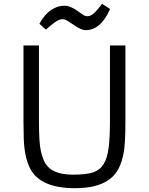

<svg xmlns="http://www.w3.org/2000/svg" viewBox="-20 -988 789 1018"><path d="M104.5 -747.1H186.5V-347.7Q186.5 -229.5 196.8 -186.5Q207 -143.6 220.5 -121.8Q233.9 -100.1 255.4 -86.9Q295.9 -62 366.9 -62Q438 -62 473.9 -74.2Q509.8 -86.4 529.5 -118.2Q549.3 -149.9 556.2 -205.6Q563 -261.2 563 -347.7V-747.1H645V-350.6Q645 -225.1 635.7 -177.5Q626.5 -129.9 610.1 -96.7Q593.8 -63.5 564 -40Q501.5 9.8 377.4 9.8Q192.9 9.8 139.2 -95.7Q109.4 -154.8 106 -252Q104.5 -296.4 104.5 -344.2ZM563.5 -940.4Q515.1 -828.1 433.6 -828.1Q410.2 -828.1 368.7 -857.4Q353.5 -868.2 338.6 -877.2Q323.7 -886.2 312 -886.2Q300.3 -886.2 290.3 -881.3Q280.3 -876.5 269 -868.7Q257.8 -860.8 246.1 -850.6L223.6 -831.1L189 -861.8Q216.3 -912.1 250.7 -934.8Q285.2 -957.5 318.8 -957.5H325.2Q352.1 -957.5 391.6 -929.7L418.9 -910.6Q431.6 -901.9 442.9 -901.9Q454.1 -901.9 463.9 -907.5Q473.6 -913.1 483.2 -922.4Q492.7 -931.6 502 -943.4L521 -967.8Z"/></svg>

Font: Armata
Style: Regular
Weight: 400
Designer: Viktoriya Grabowska
Foundry: Viktoriya Grabowska
Version: Version 1.002